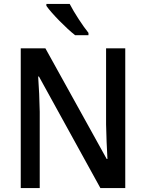

<svg xmlns="http://www.w3.org/2000/svg" viewBox="-20 -961 746 981"><path d="M336 -941H217V-931C244 -892 320 -815 364 -781H432V-793C403 -829 359 -896 336 -941ZM620 0V-714H522V-325C523 -270 526 -198 529 -149H525L212 -714H86V0H183V-390C182 -450 179 -514 175 -570H179L493 0Z"/></svg>

Font: Noto Sans SemiCondensed Medium
Style: Regular
Weight: 500
Width: 4
Designer: Monotype Design Team
Foundry: Monotype Imaging Inc.
Version: Version 2.013